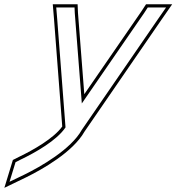

<svg xmlns="http://www.w3.org/2000/svg" viewBox="-104 -618 828 902"><path d="M573.3 -557 590.2 -583H676.2L638.7 -529L280.4 -8C229.3 84 86.6 165 11.2 202L-59.2 236L-31 144L-7.4 132C61.5 98.9 162.5 42.4 203.8 -19.5L164.7 -529L160.2 -583H246.2L247.3 -557L280.4 -132ZM560.8 -565.4 292 -175.4 262.3 -557.9 260.6 -598H143.9L149.8 -527.9L188.4 -23.7C148.1 32.4 52.8 86.4 -14 118.6L-43.5 133.5L-83.5 264.4L17.8 215.5C93.9 178.1 238.9 96.6 293.2 -0.1L651.1 -520.4L704.9 -598H582.1Z"/></svg>

Font: Nordica Plus
Style: NordicaClassicLightOblOl
Weight: 300
Version: Version 1.01